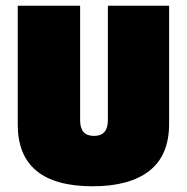

<svg xmlns="http://www.w3.org/2000/svg" viewBox="-20 -641 653 671"><path d="M260 -220Q260 -166 308.5 -166Q357 -166 357 -221V-621H571V-208Q571 -98 502 -44Q433 10 304 10Q42 10 42 -206V-621H260Z"/></svg>

Font: Passion One
Style: Bold
Weight: 700
Designer: Alejandro Lo Celso
Foundry: Fontstage
Version: Version 1.002